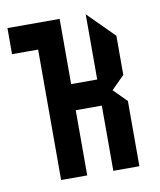

<svg xmlns="http://www.w3.org/2000/svg" viewBox="-64 -552 502 604"><g transform="rotate(-10 187.5 -250.0)"><path d="M166.7 -500V-291.7H250V-500L333.3 -416.7V-291.7L291.7 -250L333.3 -208.3V0H250V-208.3H166.7V0H83.3V-416.7H0V-500Z"/></g></svg>

Font: Yulong
Style: Regular
Weight: 400
Designer: GGBotNet
Foundry: f0n7.com
Version: 1.00